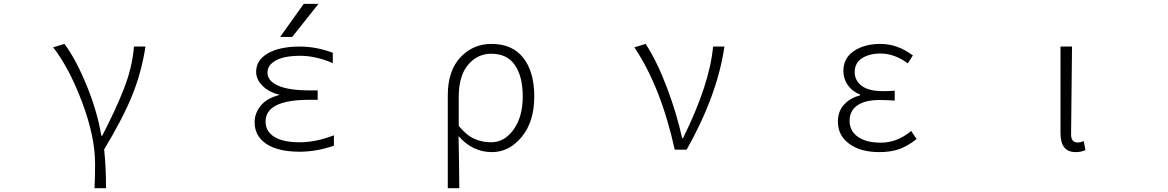

<svg xmlns="http://www.w3.org/2000/svg" viewBox="-20 -774 6040 993"><path d="M528.3 199.2H468.8Q471.7 148.4 471.7 73.2Q471.7 -67.4 404.8 -245.1Q337.9 -422.9 254.9 -529.3L313.5 -546.9Q373 -466.8 428.2 -332Q483.4 -197.3 503.9 -72.3H508.8Q579.1 -208 621.6 -316.9Q664.1 -425.8 672.9 -533.2H732.4Q711.9 -400.4 664.1 -281.7Q616.2 -163.1 518.6 -1Q528.3 86.9 528.3 199.2Z M1550.8 -753.9H1627L1491.2 -583H1428.7ZM1353.5 -145.5Q1353.5 -94.7 1398.4 -66.4Q1443.4 -38.1 1531.2 -38.1Q1612.3 -38.1 1707 -74.2V-20.5Q1616.2 10.7 1530.3 10.7Q1418 10.7 1357.4 -29.8Q1296.9 -70.3 1296.9 -141.6Q1296.9 -190.4 1331.1 -230.5Q1363.3 -267.6 1426.8 -283.2Q1372.1 -296.9 1340.8 -327.1Q1304.7 -361.3 1304.7 -403.3Q1304.7 -462.9 1365.2 -498Q1425.8 -533.2 1530.3 -533.2Q1616.2 -533.2 1701.2 -501V-447.3Q1613.3 -485.4 1533.2 -485.4Q1450.2 -485.4 1406.7 -461.4Q1363.3 -437.5 1363.3 -398.4Q1363.3 -355.5 1418.5 -331.1Q1473.6 -306.6 1580.1 -306.6H1623V-257.8H1580.1Q1353.5 -257.8 1353.5 -145.5Z M2295.9 199.2V-281.2Q2295.9 -407.2 2360.8 -477.1Q2425.8 -546.9 2522.5 -546.9Q2629.9 -546.9 2686.5 -474.6Q2743.2 -402.3 2743.2 -275.4Q2743.2 -144.5 2678.2 -65.9Q2613.3 12.7 2524.4 12.7Q2423.8 12.7 2351.6 -70.3Q2354.5 66.4 2355.5 199.2ZM2519.5 -38.1Q2588.9 -38.1 2636.2 -104Q2683.6 -169.9 2683.6 -275.4Q2683.6 -377 2643.6 -436.5Q2603.5 -496.1 2520.5 -496.1Q2449.2 -496.1 2400.9 -439Q2352.5 -381.8 2352.5 -271.5V-123Q2392.6 -74.2 2433.1 -56.2Q2473.6 -38.1 2519.5 -38.1Z M3531.2 0H3469.7Q3397.5 -326.2 3260.7 -529.3L3319.3 -546.9Q3377.9 -457 3429.2 -321.3Q3480.5 -185.5 3507.8 -59.6H3512.7Q3650.4 -338.9 3668 -533.2H3726.6Q3690.4 -282.2 3531.2 0Z M4527.3 12.7Q4430.7 12.7 4372.1 -30.3Q4313.5 -73.2 4313.5 -144.5Q4313.5 -199.2 4346.2 -233.9Q4378.9 -268.6 4427.7 -280.3V-285.2Q4386.7 -301.8 4364.3 -334.5Q4341.8 -367.2 4341.8 -407.2Q4341.8 -473.6 4396.5 -510.3Q4451.2 -546.9 4533.2 -546.9Q4622.1 -546.9 4701.2 -487.3L4674.8 -446.3Q4606.4 -497.1 4534.2 -497.1Q4475.6 -497.1 4438 -472.7Q4400.4 -448.2 4400.4 -401.4Q4400.4 -357.4 4436.5 -330.1Q4472.7 -302.7 4544.9 -302.7Q4580.1 -302.7 4607.4 -304.7V-253.9Q4560.5 -256.8 4529.3 -256.8Q4454.1 -256.8 4414.1 -229Q4374 -201.2 4374 -149.4Q4374 -96.7 4417 -66.4Q4460 -36.1 4535.2 -36.1Q4620.1 -36.1 4692.4 -96.7L4720.7 -54.7Q4672.9 -17.6 4629.4 -2.4Q4585.9 12.7 4527.3 12.7Z M5543 12.7Q5464.8 12.7 5464.8 -85V-533.2H5524.4Q5519.5 -147.5 5519.5 -78.1Q5519.5 -37.1 5553.7 -37.1Q5567.4 -37.1 5585 -43.9L5593.8 2Q5572.3 12.7 5543 12.7Z"/></svg>

Font: GenEi Gothic M Light
Style: Regular
Weight: 300
Designer: o_tamon (Modified); [Source Han Sans]
Ryoko NISHIZUKA  (kana & ideographs); Paul D. Hunt (Latin, Greek & Cyrillic); Wenl
Version: Version 1.1a;Original Version 1.004